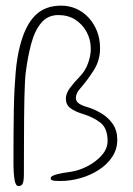

<svg xmlns="http://www.w3.org/2000/svg" viewBox="-20 -626 458 663"><path d="M44 16.5Q39 16.5 35.8 11.5Q32.5 6.5 30.5 -3.8Q28.5 -14 27.5 -30.2Q26.5 -46.5 26.5 -69Q26.5 -123 26.8 -168Q27 -213 27.8 -250.8Q28.5 -288.5 30.2 -319.8Q32 -351 34.2 -377.2Q36.5 -403.5 40.2 -425.8Q44 -448 49 -467.5Q67 -538 101 -572.2Q135 -606.5 191 -606.5Q219 -606.5 243.2 -595.8Q267.5 -585 286 -565Q304.5 -545 315 -518.2Q325.5 -491.5 325.5 -459Q325.5 -418 304.5 -384.5Q283.5 -351 256.5 -320Q248.5 -311 245.2 -303Q242 -295 242 -288Q242 -277 250.8 -270Q259.5 -263 276 -258Q305.5 -249.5 330.2 -234.5Q355 -219.5 370 -197Q385 -174.5 385 -143.5Q385 -111 367.8 -84.8Q350.5 -58.5 321.8 -39.8Q293 -21 258.2 -11Q223.5 -1 188.5 -1Q179 -1 171.2 -1.5Q163.5 -2 159.2 -4Q155 -6 155 -10Q155 -15 161 -18.5Q167 -22 181.8 -25.5Q196.5 -29 222.5 -32.5Q253.5 -37 283 -52.5Q312.5 -68 332 -90.5Q351.5 -113 351.5 -139Q351.5 -182.5 327.5 -201.8Q303.5 -221 266 -232.5Q238 -241 222.8 -252.8Q207.5 -264.5 207.5 -285Q207.5 -303.5 221.5 -322.2Q235.5 -341 255 -361Q275 -381.5 284.2 -408Q293.5 -434.5 293.5 -457Q293.5 -489 279.2 -515.5Q265 -542 240 -558Q215 -574 181.5 -574Q145 -574 122.5 -547.2Q100 -520.5 87.8 -475Q75.5 -429.5 68.5 -372.5Q67 -360 66 -338.5Q65 -317 64.2 -286.5Q63.5 -256 63.2 -216.8Q63 -177.5 62.8 -129.5Q62.5 -81.5 62.5 -25Q62.5 -2.5 58.8 7Q55 16.5 44 16.5Z"/></svg>

Font: Gluten Thin Thin
Style: Regular
Weight: 250
Version: Version 1.300